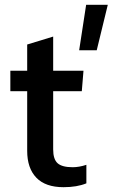

<svg xmlns="http://www.w3.org/2000/svg" viewBox="-20 -768 468 798"><path d="M338 -748H428L382 -559H309ZM93 -141V-389H23V-474H93V-583L201 -616V-474H327L320 -389H201V-147Q201 -106 219.5 -89.5Q238 -73 282 -73Q309 -73 339 -83V-6Q300 10 244 10Q169 10 131 -29.5Q93 -69 93 -141Z"/></svg>

Font: Kanit
Style: Regular
Weight: 400
Designer: Katatrad Team
Foundry: Cadson Demak
Version: Version 1.001